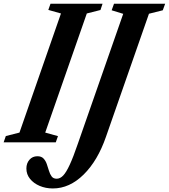

<svg xmlns="http://www.w3.org/2000/svg" viewBox="-74 -782 928 1055"><path d="M-54 0 -42 -34.5 33 -53.5 261 -708 191.5 -727.5 203.5 -761.5H489.5L478 -727L403 -708L174.5 -53.5L244.5 -34L232.5 0ZM216.5 253.5Q177 253.5 144 239.5Q111 225.5 91 200.8Q71 176 71 144Q71 115 87.8 95.8Q104.5 76.5 131.5 76.5Q153.5 76.5 165.2 89Q177 101.5 183.2 119.8Q189.5 138 195 156.5Q200.5 175 209.8 187.5Q219 200 237.5 200Q256.5 200 273.2 182.5Q290 165 309.2 123.2Q328.5 81.5 353.5 8.5L603 -706L539.5 -725.5L552.5 -761.5H833.5L820.5 -725.5L744.5 -706.5L508.5 -31Q463 101 385.5 177.2Q308 253.5 216.5 253.5Z"/></svg>

Font: Libre Caslon Condensed
Style: Italic
Weight: 400
Italic angle: -22.583°
Designer: Pablo Impallari, Rodrigo Fuenzalida, Katja Schimmel, Ertekin Erdin
Foundry: Pablo Impallari, Rodrigo Fuenzalida
Version: Version 2.000;gftools[0.9.33]